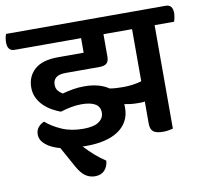

<svg xmlns="http://www.w3.org/2000/svg" viewBox="-119 -707 1034 972"><g transform="rotate(-10 398.0 -221.0)"><path d="M722 -528V4Q713 6 700.5 8.5Q688 11 672 11Q635 11 620.5 -1.5Q606 -14 606 -42V-156Q597 -154 588 -154Q579 -154 570 -154Q550 -154 533 -156Q516 -158 501 -161Q502 -156 502 -151.5Q502 -147 502 -142Q502 -103 485.5 -73.5Q469 -44 439 -24.5Q409 -5 368 4.5Q327 14 278 14Q272 14 266.5 14Q261 14 256 13Q307 69 362 105Q360 134 342.5 153.5Q325 173 293 173Q266 173 244 158Q222 143 201 105L144 2Q98 -10 70.5 -33Q43 -56 43 -85Q43 -108 56 -123Q69 -138 86 -144Q118 -116 165.5 -95Q213 -74 276 -74Q330 -74 356 -92Q382 -110 382 -139Q382 -198 287 -198Q260 -198 232 -192.5Q204 -187 179 -179Q159 -186 136.5 -198.5Q114 -211 95 -229Q76 -247 64 -271Q52 -295 52 -325Q52 -382 91.5 -417.5Q131 -453 211 -453H344V-528H2Q-34 -528 -34 -573Q-34 -582 -32 -594.5Q-30 -607 -26 -615H794Q830 -615 830 -571Q830 -562 827.5 -549Q825 -536 822 -528ZM204 -268Q230 -275 257.5 -280Q285 -285 317 -285Q356 -285 387.5 -276.5Q419 -268 442 -252Q459 -249 477 -248Q495 -247 512 -247Q561 -247 606 -260V-528H459V-412Q459 -389 447.5 -378.5Q436 -368 410 -368H237Q201 -368 186 -354.5Q171 -341 171 -319Q171 -300 180.5 -288Q190 -276 204 -268Z"/></g></svg>

Font: Baloo 2 SemiBold
Style: Regular
Weight: 600
Designer: Sarang Kulkarni and Ek Type
Foundry: Ek Type
Version: Version 1.640;hotconv 1.0.111;makeotfexe 2.5.65597; ttfautoh